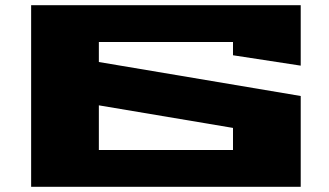

<svg xmlns="http://www.w3.org/2000/svg" viewBox="-20 -720 1269 740"><path d="M100 0V-700H1139V-467L878 -507V-558H361V-481L1139 -350V0ZM361 -142H878V-227L361 -314Z"/></svg>

Font: Stalinist One
Style: Regular
Weight: 400
Designer: Jovanny Lemonad
Foundry: Alexey Maslov, Jovanny Lemonad
Version: Version 3.004